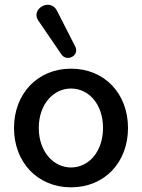

<svg xmlns="http://www.w3.org/2000/svg" viewBox="-20 -792 608 822"><path d="M284 10C428 10 528 -97 528 -244C528 -391 428 -498 284 -498C141 -498 40 -391 40 -244C40 -97 141 10 284 10ZM284 -75C209 -75 146 -143 146 -244C146 -346 209 -413 284 -413C360 -413 421 -346 421 -244C421 -143 360 -75 284 -75ZM144 -704 243 -559C266 -525 322 -554 302 -593L224 -746C195 -803 110 -754 144 -704Z"/></svg>

Font: SN Pro Medium
Style: Regular
Weight: 500
Designer: Tobias Whetton
Foundry: Supernotes
Version: Version 1.003;Glyphs 3.3 (3324)